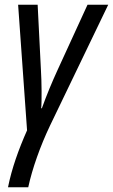

<svg xmlns="http://www.w3.org/2000/svg" viewBox="-20 -556 480 816"><path d="M14 240H100C117 161 151 65 193 -23L440 -536H352L224 -257C202 -209 178 -152 158 -96H155C158 -120 157 -213 154 -258L140 -536H57L95 -2C59 79 30 160 14 240Z"/></svg>

Font: Noto Sans Display SemiCondensed
Style: Italic
Weight: 400
Width: 4
Italic angle: -12°
Designer: Monotype Design Team
Foundry: Monotype Imaging Inc.
Version: Version 1.900